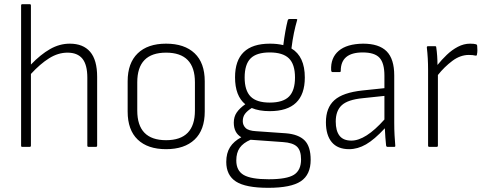

<svg xmlns="http://www.w3.org/2000/svg" viewBox="-20 -703 2326 919"><path d="M86 0Q81 0 81 -6V-677Q81 -683 87 -683H122Q128 -683 128 -677V-394Q174 -442 219.5 -468Q265 -494 314 -494Q378 -494 411.5 -455Q445 -416 445 -335V-6Q445 0 439 0H404Q398 0 398 -6V-331Q398 -393 374.5 -422Q351 -451 303 -451Q258 -451 215 -424Q172 -397 128 -349V-6Q128 0 122 0Z M775 11Q687 11 639 -35Q591 -81 591 -169V-314Q591 -401 639 -447.5Q687 -494 775 -494Q863 -494 911.5 -448Q960 -402 960 -314V-169Q960 -81 911.5 -35Q863 11 775 11ZM775 -32Q913 -32 913 -174V-309Q913 -451 775 -451Q637 -451 637 -309V-174Q637 -32 775 -32Z M1271 -171Q1220 -171 1185 -186Q1164 -173 1153 -158.5Q1142 -144 1142 -123Q1142 -104 1155.5 -90.5Q1169 -77 1206 -75L1349 -65Q1409 -60 1438 -31Q1467 -2 1467 62Q1467 133 1420 164.5Q1373 196 1264 196Q1156 196 1109.5 166Q1063 136 1063 72Q1063 30 1081 1.5Q1099 -27 1135 -46Q1099 -67 1099 -116Q1099 -144 1113 -164.5Q1127 -185 1154 -204Q1105 -244 1105 -333Q1105 -494 1272 -494Q1308 -494 1336 -487Q1345 -558 1357 -605Q1359 -612 1365 -612H1397Q1405 -612 1402 -606Q1394 -579 1387 -545.5Q1380 -512 1375 -471Q1439 -433 1439 -332Q1439 -171 1271 -171ZM1271 -212Q1335 -212 1363.5 -241Q1392 -270 1392 -332Q1392 -395 1363 -423.5Q1334 -452 1271 -452Q1208 -452 1179.5 -423.5Q1151 -395 1151 -332Q1151 -270 1179.5 -241Q1208 -212 1271 -212ZM1111 65Q1111 114 1146.5 134.5Q1182 155 1266 155Q1353 155 1387 133.5Q1421 112 1421 60Q1421 17 1401 -1.5Q1381 -20 1334 -23L1180 -34H1179Q1144 -19 1127.5 4.5Q1111 28 1111 65Z M1651 11Q1596 11 1568 -22.5Q1540 -56 1540 -118Q1540 -187 1580.5 -223.5Q1621 -260 1715 -270L1820 -281V-341Q1820 -401 1796.5 -426.5Q1773 -452 1716 -452Q1611 -452 1611 -364Q1611 -358 1606 -358H1571Q1566 -358 1565 -367Q1562 -426 1601 -459.5Q1640 -493 1718 -494Q1794 -494 1830.5 -457.5Q1867 -421 1867 -342V-115Q1867 -83 1868.5 -56.5Q1870 -30 1872 -6Q1873 0 1867 0H1835Q1829 0 1828 -7Q1826 -24 1824.5 -46Q1823 -68 1822 -89Q1772 -35 1732 -12Q1692 11 1651 11ZM1587 -121Q1587 -77 1605 -53.5Q1623 -30 1662 -30Q1730 -30 1820 -131V-244L1716 -233Q1645 -226 1616 -199.5Q1587 -173 1587 -121Z M2035 0Q2029 0 2029 -6V-368Q2029 -397 2027.5 -423.5Q2026 -450 2023 -476Q2023 -482 2029 -482H2062Q2068 -482 2068 -477Q2071 -457 2072.5 -435Q2074 -413 2074 -392Q2094 -417 2118.5 -440.5Q2143 -464 2171.5 -479Q2200 -494 2230 -494Q2249 -494 2259 -491Q2264 -489 2264 -484Q2265 -473 2265 -462.5Q2265 -452 2263 -443Q2263 -435 2255 -437Q2244 -440 2224 -440Q2183 -440 2145 -411.5Q2107 -383 2076 -344V-6Q2076 0 2070 0Z"/></svg>

Font: Sofia Sans Semi Condensed Light
Style: Regular
Weight: 300
Designer: Botio Nikoltchev, Ani Petrova
Foundry: lettersoup
Version: Version 4.100; ttfautohint (v1.8.4.7-5d5b)